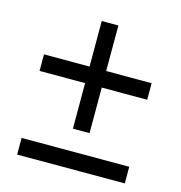

<svg xmlns="http://www.w3.org/2000/svg" viewBox="-99 -739 779 827"><g transform="rotate(15 291.0 -325.0)"><path d="M50.8 0V-74.2H530.8V0ZM50.8 -373V-446.8H253.9V-649.9H328.1V-446.8H530.8V-373H328.1V-169.9H253.9V-373Z"/></g></svg>

Font: TASA Orbiter Deck
Style: Regular
Weight: 400
Designer: Weizhong Zhang
Version: Version 1.000;Glyphs 3.1.2 (3151)